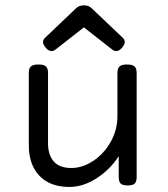

<svg xmlns="http://www.w3.org/2000/svg" viewBox="-20 -702 640 732"><path d="M501 -424.3V-26.9Q501 -9.8 493.7 -2.4Q486.3 4.9 467.3 4.9H466.3Q447.3 4.9 439.9 -2.4Q432.6 -9.8 432.6 -26.9V-106.4Q399.4 -55.2 348.1 -22.2Q296.9 10.7 244.6 10.7Q170.9 10.7 130.4 -31.7Q89.8 -74.2 89.8 -148.4V-424.3Q89.8 -441.4 97.9 -448.7Q106 -456.1 126 -456.1H127Q147 -456.1 155 -448.7Q163.1 -441.4 163.1 -424.3V-155.8Q163.1 -111.8 184.8 -86.7Q206.5 -61.5 252 -61.5Q293.9 -61.5 334.7 -88.1Q375.5 -114.7 401.6 -160.4Q427.7 -206.1 427.7 -259.8V-424.3Q427.7 -441.4 435.8 -448.7Q443.8 -456.1 463.9 -456.1H464.8Q484.9 -456.1 492.9 -448.7Q501 -441.4 501 -424.3ZM328.1 -671.9 447.8 -558.1Q455.6 -550.8 455.6 -542Q455.6 -531.7 444.3 -519Q434.1 -507.3 422.9 -507.3Q415 -507.3 407.7 -513.2L299.8 -597.7L191.9 -513.2Q184.6 -507.3 176.8 -507.3Q165.5 -507.3 155.3 -519Q144 -531.7 144 -542Q144 -550.8 151.9 -558.1L271.5 -671.9Q282.2 -681.6 299.8 -681.6Q317.4 -681.6 328.1 -671.9Z"/></svg>

Font: Courier Prime Code
Style: Regular
Weight: 400
Designer: Alan Dague-Greene
Foundry: Quote-Unquote Apps
Version: Version 3.0318